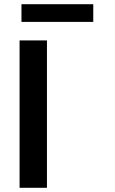

<svg xmlns="http://www.w3.org/2000/svg" viewBox="-20 -892 545 912"><path d="M73 0V-700H203V0ZM82 -788V-872H423V-788Z"/></svg>

Font: Mach Medium
Style: Regular
Weight: 500
Version: Version 1.002